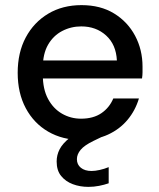

<svg xmlns="http://www.w3.org/2000/svg" viewBox="-20 -534 619 749"><path d="M297 12Q224 12 168 -20.5Q112 -53 80.5 -112Q49 -171 49 -250Q49 -329 80.5 -388Q112 -447 168 -480.5Q224 -514 298 -514Q372 -514 425 -481.5Q478 -449 507 -394.5Q536 -340 536 -274Q536 -264 536 -252.5Q536 -241 534 -228H122V-298H436Q433 -360 394 -395.5Q355 -431 297 -431Q257 -431 222.5 -413Q188 -395 167.5 -359.5Q147 -324 147 -270V-242Q147 -186 167.5 -148Q188 -110 222 -90.5Q256 -71 296 -71Q344 -71 375.5 -92.5Q407 -114 422 -150H522Q508 -103 477.5 -66.5Q447 -30 401.5 -9Q356 12 297 12ZM325 195Q292 195 264 184.5Q236 174 218.5 152.5Q201 131 201 96Q201 71 212.5 48.5Q224 26 251.5 4Q279 -18 326 -38L376 -60L400 -11L344 16Q309 33 294.5 50.5Q280 68 280 87Q280 108 295.5 120.5Q311 133 337 133Q351 133 369 129Q387 125 404 118V181Q387 187 366.5 191Q346 195 325 195Z"/></svg>

Font: DM Sans 16pt Medium
Style: Regular
Weight: 500
Version: Version 4.004;gftools[0.9.30]